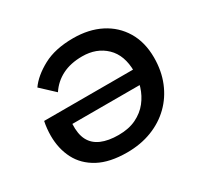

<svg xmlns="http://www.w3.org/2000/svg" viewBox="-132 -752 950 920"><g transform="rotate(-30 342.5 -292.0)"><path d="M325 10Q229 10 167.5 -23Q106 -56 76.5 -113Q47 -170 47 -242Q47 -261 49 -281Q51 -301 55 -320H585L573 -240H165Q162 -185 180 -150.5Q198 -116 236.5 -99.5Q275 -83 331 -83Q388 -83 429 -103Q470 -123 496 -156Q522 -189 534.5 -229.5Q547 -270 547 -310Q547 -400 496.5 -448.5Q446 -497 367 -497Q303 -497 256.5 -473.5Q210 -450 181 -406L107 -475Q140 -522 206.5 -558Q273 -594 373 -594Q459 -594 524 -561Q589 -528 626 -466.5Q663 -405 663 -320Q663 -247 638.5 -186.5Q614 -126 569 -82Q524 -38 462 -14Q400 10 325 10Z"/></g></svg>

Font: Rokkitt SemiBold
Style: Italic
Weight: 600
Italic angle: -9°
Designer: Vernon Adams
Foundry: Vernon Adams
Version: Version 3.103